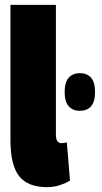

<svg xmlns="http://www.w3.org/2000/svg" viewBox="-20 -760 421 790"><path d="M210 -740V-209Q210 -186 216.5 -178.5Q223 -171 233 -171Q241 -171 255 -174L268 -17Q252 -7 227.5 1.5Q203 10 173 10Q95 10 59 -35Q23 -80 23 -184V-740ZM308 -304Q280 -304 263 -322.5Q246 -341 246 -381Q246 -422 263 -440.5Q280 -459 308 -459Q338 -459 354.5 -440.5Q371 -422 371 -381Q371 -341 354.5 -322.5Q338 -304 308 -304Z"/></svg>

Font: Georama Condensed Black
Style: Regular
Weight: 900
Width: 3
Designer: Jean-Baptiste Levee
Foundry: Production Type
Version: Version 1.000